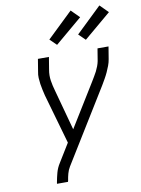

<svg xmlns="http://www.w3.org/2000/svg" viewBox="-104 -1048 818 1117"><g transform="rotate(-10 305.5 -489.5)"><path d="M140 0 141 -7Q146 -35 153.5 -63Q161 -91 177 -116L244 -225L160 -519Q156 -536 152 -553.5Q148 -571 145.5 -588.5Q143 -606 142 -624.5Q141 -643 145 -662L157 -735H222L210 -662Q204 -629 209 -597Q214 -565 223 -535L288 -296L444 -549Q452 -563 460.5 -576.5Q469 -590 476 -604Q483 -618 488.5 -632.5Q494 -647 497 -662L509 -735H574L562 -662Q559 -643 552 -624.5Q545 -606 537 -588.5Q529 -571 519 -553.5Q509 -536 499 -519L232 -86Q221 -68 215.5 -47.5Q210 -27 207 -7L205 0ZM451 -796 412 -834 563 -979 611 -931ZM281 -796 242 -834 393 -979 441 -931Z"/></g></svg>

Font: Iosevka Curly LtExObl
Style: Regular
Weight: 300
Width: 7
Italic angle: -9°
Monospace: yes
Designer: Belleve Invis
Foundry: Belleve Invis
Version: Version 11.1.0; ttfautohint (v1.8.3)